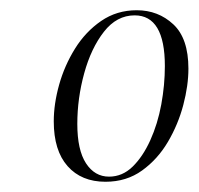

<svg xmlns="http://www.w3.org/2000/svg" viewBox="-20 -741 388 375"><path d="M186 -386Q139 -386 112 -416.5Q85 -447 85 -504Q85 -538 95.5 -575.5Q106 -613 126.5 -646Q147 -679 177.5 -700Q208 -721 247 -721Q289 -721 318.5 -693.5Q348 -666 348 -607Q348 -574 338 -536Q328 -498 308 -464Q288 -430 257.5 -408Q227 -386 186 -386ZM193 -396Q219 -396 239 -415.5Q259 -435 273.5 -467Q288 -499 295 -537Q302 -575 302 -612Q302 -711 243 -711Q208 -711 183 -679Q158 -647 144.5 -598Q131 -549 131 -499Q131 -448 148 -422Q165 -396 193 -396Z"/></svg>

Font: Noto Serif Display ExtraCondensed Light
Style: Italic
Weight: 300
Width: 2
Italic angle: -12°
Designer: Monotype Design Team
Foundry: Monotype Imaging Inc.
Version: Version 2.009